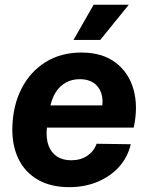

<svg xmlns="http://www.w3.org/2000/svg" viewBox="-20 -763 624 793"><path d="M266 10Q189.7 10 136.2 -20.8Q82.7 -51.7 56 -107.3Q29.3 -163 31 -236.7Q33.3 -327.3 69 -397.2Q104.7 -467 168.2 -506.5Q231.7 -546 316 -546Q401.7 -546 456.3 -505.3Q511 -464.7 531.2 -394.5Q551.3 -324.3 532.3 -236H173.7Q169.3 -193.3 180 -163.2Q190.7 -133 214.8 -117Q239 -101 273.7 -101Q313.3 -101 341 -120Q368.7 -139 379 -169.3L520 -167.3Q507.3 -113 471.2 -73.3Q435 -33.7 382.2 -11.8Q329.3 10 266 10ZM186.3 -317.7 177.7 -327.7H410.3L401 -316.3Q407.3 -352.7 397.8 -379.5Q388.3 -406.3 366 -421.2Q343.7 -436 310 -436Q277.7 -436 252.3 -422.2Q227 -408.3 210.3 -382.2Q193.7 -356 186.3 -317.7ZM283.6 -598.1 366.7 -743.4H511.9L394.1 -598.1Z"/></svg>

Font: Mona Sans ExtraLight
Style: Italic
Weight: 200
Italic angle: -11.6951°
Designer: Deni Anggara
Foundry: GitHub
Version: Version 2.000